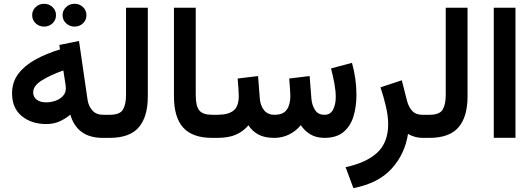

<svg xmlns="http://www.w3.org/2000/svg" viewBox="-20 -726 2803 1011"><path d="M309.6 -646Q309.6 -671.4 328.1 -688.7Q346.7 -706.1 372.6 -706.1Q398.9 -706.1 417 -688.7Q435.1 -671.4 435.1 -646Q435.1 -620.6 417 -603.3Q398.9 -585.9 372.6 -585.9Q346.7 -585.9 328.1 -603.3Q309.6 -620.6 309.6 -646ZM149.4 -646Q149.4 -671.4 167.7 -688.7Q186 -706.1 212.4 -706.1Q238.3 -706.1 256.6 -688.7Q274.9 -671.4 274.9 -646Q274.9 -620.6 256.6 -603.3Q238.3 -585.9 212.4 -585.9Q186 -585.9 167.7 -603.3Q149.4 -620.6 149.4 -646ZM521.5 0Q452.1 0 409.7 -31.5Q367.2 -63 350.6 -122.1Q320.3 -97.7 290 -85.2Q259.8 -72.8 223.1 -72.8Q146.5 -72.8 95 -114.5Q43.5 -156.2 43.5 -234.9Q43.5 -293.5 76.4 -337.2Q109.4 -380.9 166.5 -412.4Q223.6 -443.8 295.9 -465.8L292.5 -489.3L396 -510.3L440.9 -201.7Q445.3 -168.9 465.6 -145.3Q485.8 -121.6 523.4 -121.6H538.1V0ZM326.7 -260.7Q326.7 -267.6 325.7 -275.6Q324.7 -283.7 323.2 -292.5L313.5 -355Q245.6 -331.1 200.2 -302.7Q154.8 -274.4 154.8 -239.7Q154.8 -215.3 173.3 -201.2Q191.9 -187 222.7 -187Q247.6 -187 271.5 -195.3Q295.4 -203.6 311 -220.2Q326.7 -236.8 326.7 -260.7Z M520 -121.6H557.6Q611.3 -121.6 627.4 -148.9Q643.6 -176.3 643.6 -225.6V-685.1H758.3V-218.3Q758.3 -110.4 710.4 -55.2Q662.6 0 557.1 0H520Z M896 -685.1H1010.7V-226.1Q1010.7 -168 1029.3 -144.8Q1047.9 -121.6 1096.7 -121.6H1108.4V0H1096.7Q993.7 0 944.8 -54Q896 -107.9 896 -218.8Z M1424.8 0Q1373 0 1340.6 -17.6Q1308.1 -35.2 1288.1 -66.4Q1262.7 -35.2 1223.6 -17.6Q1184.6 0 1124.5 0H1090.3V-121.6H1125.5Q1182.1 -121.6 1209.7 -143.8Q1237.3 -166 1237.3 -220.7Q1237.3 -232.4 1235.6 -258.3Q1233.9 -284.2 1231.4 -312.5L1338.9 -325.7L1348.1 -207.5Q1350.6 -171.9 1369.6 -146.7Q1388.7 -121.6 1425.8 -121.6Q1470.7 -121.6 1489.7 -147.9Q1508.8 -174.3 1508.8 -220.7Q1508.8 -231.9 1507.1 -258.1Q1505.4 -284.2 1502.9 -312.5L1610.4 -325.7L1619.6 -207.5Q1622.1 -173.8 1638.2 -147.7Q1654.3 -121.6 1688.5 -121.6Q1720.2 -121.6 1734.1 -149.2Q1748 -176.8 1748 -215.3Q1748 -247.1 1740.5 -287.6Q1732.9 -328.1 1723.1 -365.7L1833.5 -395Q1856.9 -310.1 1856.9 -226.6Q1856.9 -165 1841.3 -113.5Q1825.7 -62 1789.1 -31.2Q1752.4 -0.5 1689.9 0Q1645 0 1614.3 -18.6Q1583.5 -37.1 1564 -66.9Q1538.1 -35.6 1502.2 -17.8Q1466.3 0 1424.8 0Z M2209 0Q2183.1 0 2162.4 -6.3Q2141.6 -12.7 2128.4 -21Q2112.3 85 2042.2 162.1Q1972.2 239.3 1840.8 264.6L1799.8 154.3Q1910.6 130.4 1967.3 76.9Q2023.9 23.4 2023.9 -71.8Q2023.9 -115.2 2011.7 -167Q1999.5 -218.8 1983.4 -266.1L2095.7 -303.2L2123 -195.8Q2132.3 -161.1 2151.1 -141.4Q2169.9 -121.6 2203.6 -121.6H2221.7V0Z M2203.6 -121.6H2241.2Q2294.9 -121.6 2311 -148.9Q2327.1 -176.3 2327.1 -225.6V-685.1H2441.9V-218.3Q2441.9 -110.4 2394 -55.2Q2346.2 0 2240.7 0H2203.6Z M2694.3 -685.1V-0.5H2580.1V-685.1Z"/></svg>

Font: Vazirmatn RD SemiBold
Style: Regular
Weight: 600
Designer: Saber Rastikerdar
Foundry: Saber Rastikerdar
Version: Version 32.102